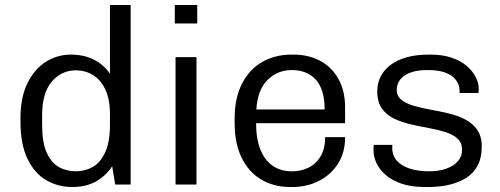

<svg xmlns="http://www.w3.org/2000/svg" viewBox="-20 -740 2006 770"><path d="M270 10Q213 10 166 -17Q119 -44 90.5 -102.5Q62 -161 62 -255V-266Q62 -348 89.5 -405Q117 -462 163 -491.5Q209 -521 264 -521Q318 -521 358 -500Q398 -479 421 -444V-720H504V0H442L430 -73Q403 -33 363.5 -11.5Q324 10 270 10ZM284 -53Q321 -53 352 -70.5Q383 -88 402 -129.5Q421 -171 421 -240V-282Q421 -342 402.5 -381Q384 -420 353 -439Q322 -458 284 -458Q227 -458 188 -413Q149 -368 149 -278V-238Q149 -169 167 -128.5Q185 -88 215.5 -70.5Q246 -53 284 -53Z M684 0V-511H768V0ZM681 -646V-720H771V-646Z M1144 10Q1078 10 1027.5 -20Q977 -50 949 -107.5Q921 -165 921 -246V-265Q921 -347 950.5 -404.5Q980 -462 1031.5 -491.5Q1083 -521 1149 -521H1158Q1217 -521 1264 -496Q1311 -471 1337.5 -423Q1364 -375 1364 -309V-246H1007Q1007 -184 1024 -141Q1041 -98 1073 -75.5Q1105 -53 1151 -53Q1188 -53 1218 -68Q1248 -83 1266 -113.5Q1284 -144 1284 -190H1364Q1364 -128 1335.5 -83.5Q1307 -39 1259 -14.5Q1211 10 1152 10ZM1008 -301H1282Q1282 -381 1247 -420Q1212 -459 1150 -459Q1093 -459 1053 -419.5Q1013 -380 1008 -301Z M1684 10Q1629 10 1590 -3.5Q1551 -17 1526 -39Q1501 -61 1489.5 -86.5Q1478 -112 1478 -136Q1478 -143 1478 -147Q1478 -151 1479 -159H1554Q1553 -156 1553 -153Q1553 -150 1553 -147Q1553 -116 1572 -95Q1591 -74 1624.5 -63.5Q1658 -53 1701 -53Q1740 -53 1769.5 -63.5Q1799 -74 1816 -93Q1833 -112 1833 -138Q1833 -168 1814.5 -184.5Q1796 -201 1766 -210.5Q1736 -220 1699.5 -226.5Q1663 -233 1626.5 -241.5Q1590 -250 1560 -264.5Q1530 -279 1511.5 -305Q1493 -331 1493 -374Q1493 -407 1507 -434Q1521 -461 1547.5 -480.5Q1574 -500 1612 -510.5Q1650 -521 1698 -521H1708Q1754 -521 1790 -509Q1826 -497 1850 -477Q1874 -457 1887 -432.5Q1900 -408 1900 -383Q1900 -379 1899.5 -373.5Q1899 -368 1899 -367H1823V-378Q1823 -388 1818.5 -401Q1814 -414 1801 -427.5Q1788 -441 1762.5 -450Q1737 -459 1695 -459Q1655 -459 1630.5 -450.5Q1606 -442 1593 -429.5Q1580 -417 1575.5 -404Q1571 -391 1571 -381Q1571 -355 1589.5 -340Q1608 -325 1638.5 -316Q1669 -307 1705.5 -300.5Q1742 -294 1778 -285.5Q1814 -277 1844.5 -261.5Q1875 -246 1893.5 -220Q1912 -194 1912 -152Q1912 -107 1895.5 -76Q1879 -45 1849.5 -26.5Q1820 -8 1781.5 1Q1743 10 1699 10Z"/></svg>

Font: Chivo Medium Light
Style: Regular
Weight: 300
Version: Version 2.002